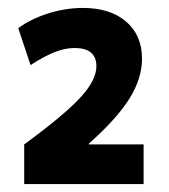

<svg xmlns="http://www.w3.org/2000/svg" viewBox="-20 -756 427 484"><path d="M223 -589Q223 -635 168 -635Q144 -635 117.5 -624.5Q91 -614 57 -592L26 -685Q57 -708 101 -722Q145 -736 189 -736Q258 -736 298 -701.5Q338 -667 338 -608Q338 -558 306 -507Q274 -456 204 -394V-392H342V-292H41V-392Q142 -466 182.5 -510Q223 -554 223 -589Z"/></svg>

Font: Enso
Style: Bold
Weight: 700
Designer: Coji Morishita
Foundry: UNDERFOREST DESIGN
Version: Version 1.000